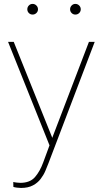

<svg xmlns="http://www.w3.org/2000/svg" viewBox="-20 -741 518 975"><path d="M249 -50.8 431.6 -528.3H460.9L226.1 87.9Q219.7 104.5 210.7 126Q201.7 147.5 186.5 167.5Q171.4 187.5 147.2 200.4Q123 213.4 86.9 213.4Q79.1 213.4 66.4 211.9Q53.7 210.4 47.9 208L47.4 183.1Q54.7 185.1 66.4 186.3Q78.1 187.5 83 187.5Q132.3 187.5 157.7 158.2Q183.1 128.9 199.7 83L231.4 -2.9L21 -528.3H49.8L245.6 -41ZM118.7 -693.8Q118.7 -705.1 126.5 -713.1Q134.3 -721.2 145.5 -721.2Q156.7 -721.2 164.8 -713.1Q172.9 -705.1 172.9 -693.8Q172.9 -682.6 164.8 -674.8Q156.7 -667 145.5 -667Q134.3 -667 126.5 -674.8Q118.7 -682.6 118.7 -693.8ZM335.9 -693.8Q335.9 -705.1 343.8 -713.1Q351.6 -721.2 362.8 -721.2Q374 -721.2 382.1 -713.1Q390.1 -705.1 390.1 -693.8Q390.1 -682.6 382.1 -674.8Q374 -667 362.8 -667Q351.6 -667 343.8 -674.8Q335.9 -682.6 335.9 -693.8Z"/></svg>

Font: Vazirmatn RD Thin
Style: Regular
Weight: 100
Designer: Saber Rastikerdar
Foundry: Saber Rastikerdar
Version: Version 32.102